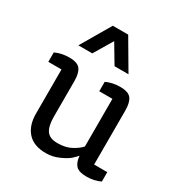

<svg xmlns="http://www.w3.org/2000/svg" viewBox="-183 -917 1003 1061"><g transform="rotate(30 318.0 -386.5)"><path d="M608 -68V-8Q569 11 520 11Q471 11 452 -9.5Q433 -30 430 -70Q417 -55 400 -40Q383 -25 343.5 -7Q304 11 261 11Q183 11 144 -32.5Q105 -76 105 -151V-433H21V-493Q60 -512 111.5 -512Q163 -512 181 -487.5Q199 -463 199 -413V-186Q199 -127 218.5 -98Q238 -69 289 -69Q340 -69 376 -88.5Q412 -108 430 -129V-433H346V-493Q385 -512 436.5 -512Q488 -512 506 -487.5Q524 -463 524 -413V-68ZM439 -595H350L279 -714L208 -595H119L230 -784H328Z"/></g></svg>

Font: Belgrano
Style: Regular
Weight: 400
Version: Version 1.002